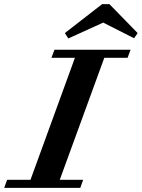

<svg xmlns="http://www.w3.org/2000/svg" viewBox="-79 -902 681 922"><path d="M582 -743.2 564.9 -718.3 416.5 -793.5 249 -717.3 232.4 -743.2 411.6 -882.3H446.3ZM-58.6 0 -44.9 -38.6H67.4L280.8 -624.5H168L182.6 -663.1H547.9L533.7 -624.5H421.9L208 -38.6H320.3L306.6 0Z"/></svg>

Font: Elstob 8pt
Style: Bold Italic
Weight: 700
Italic angle: -20°
Designer: Peter S. Baker
Version: Version 1.015